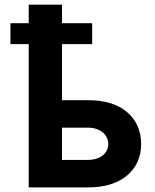

<svg xmlns="http://www.w3.org/2000/svg" viewBox="-20 -812 672 832"><path d="M25.2 -711.6H104.4V-791.9H248.6V-711.6H379.3V-620.7H248.6V-377.8H361.9Q470.5 -377.8 530.9 -326Q591.3 -274.1 591.6 -188.2Q591.3 -102.6 530.9 -51.8Q469.5 0 361.9 0H104.4V-620.7H25.2ZM361.9 -119Q377.5 -119 392.9 -123Q408.4 -127.1 420.8 -135.5Q433.2 -143.8 441.1 -156.8Q448.9 -169.7 449.2 -187.1Q448.9 -205.3 441.4 -218.8Q433.9 -232.2 421.7 -241.1Q409.4 -250 394 -254.4Q378.6 -258.9 361.9 -258.9H248.6V-119Z"/></svg>

Font: Inter P
Style: Bold
Weight: 700
Designer: Rasmus Andersson
Foundry: rsms
Version: Version 3.018;git-588b23468